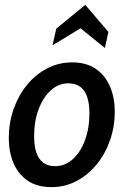

<svg xmlns="http://www.w3.org/2000/svg" viewBox="-20 -758 521 788"><path d="M191 10Q132 10 93.2 -16.8Q54.5 -43.5 35.2 -89.2Q16 -135 16 -191.5Q16 -253 35.5 -309.2Q55 -365.5 90.2 -408.8Q125.5 -452 173 -477Q220.5 -502 276 -502Q335 -502 373.8 -475Q412.5 -448 431.8 -402.2Q451 -356.5 451 -300Q451 -238 431.5 -182.2Q412 -126.5 376.8 -83.2Q341.5 -40 294 -15Q246.5 10 191 10ZM206.5 -76Q247 -76 278.8 -104.8Q310.5 -133.5 328.8 -182.8Q347 -232 347 -292.5Q347 -416 260.5 -416Q220 -416 188.5 -387.2Q157 -358.5 138.5 -309.5Q120 -260.5 120 -200Q120 -76 206.5 -76ZM195.5 -572 211 -640.5 330 -738 425 -627 410.5 -561 310.5 -642Z"/></svg>

Font: Cabin Condensed Medium
Style: Italic
Weight: 500
Width: 3
Italic angle: -10°
Designer: Pablo Impallari
Foundry: Pablo Impallari. http://www.impallari.com Igino Marini. http://www.ikern.com
Version: Version 3.001; ttfautohint (v1.8.3)